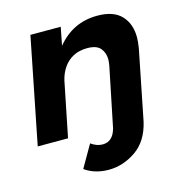

<svg xmlns="http://www.w3.org/2000/svg" viewBox="-109 -643 889 942"><g transform="rotate(-15 335.0 -171.5)"><path d="M329 201Q259 201 208 165L273 52Q302 73 332 73Q384 73 401 10L463 -293Q466 -310 466 -323Q466 -357 446.5 -380Q427 -403 380 -403Q338.5 -403 308.2 -386.8Q278 -370.5 258.8 -342.5Q239.5 -314.5 231 -278L175 0H21L128 -538H282L264 -446Q344 -544 469 -544Q551 -544 590.5 -502Q630 -460 630 -392Q630 -370 625 -338L554 18Q532 112 467 156.5Q402 201 329 201Z"/></g></svg>

Font: Argentum Sans SemiBold
Style: Italic
Weight: 600
Italic angle: -11°
Designer: Julieta Ulanovsky (font), Cristiano Sobral (main changes and remaster)
Foundry: Julieta Ulanovsky (font), Cristiano Sobral (main changes and remaster)
Version: Version 2.007;June 15, 2022;FontCreator 14.0.0.2814 64-bit; 